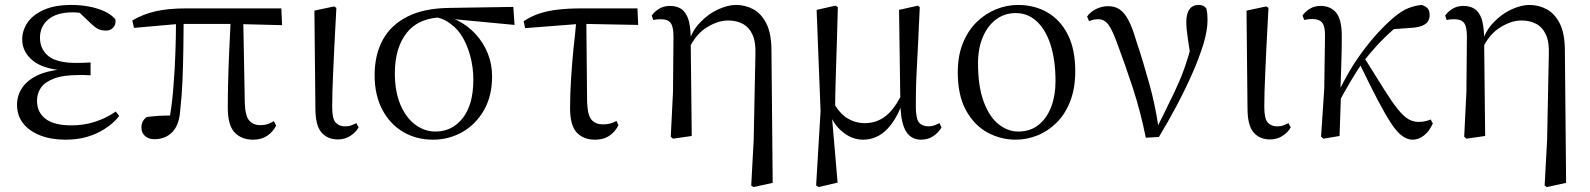

<svg xmlns="http://www.w3.org/2000/svg" viewBox="-20 -551 6444 778"><path d="M245 15Q187 15 142.5 -2.5Q98 -20 73.5 -51.5Q49 -83 49 -127Q49 -165 71 -197Q93 -229 141 -250Q171 -262 213 -268Q150 -277 116 -303Q70 -339 70 -391Q70 -428 92 -460Q114 -492 158.5 -511.5Q203 -531 270 -531Q306 -531 340.5 -524.5Q375 -518 403.5 -505Q432 -492 448 -472Q450 -451 438.5 -439Q427 -427 410 -427Q393 -427 380 -432.5Q367 -438 347 -457L303 -499Q289 -501 275 -501Q210 -501 176 -472.5Q142 -444 142 -398Q142 -352 176 -324Q210 -296 291 -296Q303 -296 316 -296.5Q329 -297 347 -298V-246Q328 -247 318 -247H301Q235 -247 198 -232.5Q161 -218 145.5 -195Q130 -172 130 -143Q130 -96 164.5 -69.5Q199 -43 270 -43Q320 -43 365 -57.5Q410 -72 449 -99L463 -81Q430 -39 374 -12Q318 15 245 15Z M606 13Q581 13 567 -0.5Q553 -14 553 -34Q553 -49 558.5 -59Q564 -69 575 -77Q600 -80 628 -82Q647 -83 669 -83Q679 -144 683 -204Q689 -277 691 -346Q693 -401 693 -453L523 -438L516 -468Q560 -494 611.5 -505.5Q663 -517 734 -517H1120L1123 -449L966 -453L972 -132Q974 -81 990 -62.5Q1006 -44 1034 -44Q1053 -44 1065.5 -48.5Q1078 -53 1090 -60L1099 -42Q1085 -15 1061.5 0Q1038 15 1006 15Q958 15 930.5 -14.5Q903 -44 903 -114Q903 -163 904.5 -223Q906 -283 909 -349Q912 -401 914 -454H724Q724 -405 723 -355Q722 -290 719.5 -226Q717 -162 710 -102Q706 -44 678 -15.5Q650 13 606 13Z M1349 14Q1307 14 1282.5 -14.5Q1258 -43 1258 -112L1254 -508L1334 -525L1343 -519Q1338 -430 1335 -367Q1332 -304 1330 -259Q1328 -214 1327 -180.5Q1326 -147 1326 -118Q1326 -70 1340 -54.5Q1354 -39 1378 -39Q1393 -39 1403.5 -43Q1414 -47 1424 -52L1433 -35Q1424 -17 1401.5 -1.5Q1379 14 1349 14Z M1734 15Q1667 15 1613.5 -16.5Q1560 -48 1529 -107Q1498 -166 1498 -246Q1498 -329 1531 -389.5Q1564 -450 1631.5 -484Q1699 -518 1803 -519L2060 -523L2065 -450L1823 -473Q1830 -470 1836 -467Q1877 -446 1908 -412Q1939 -378 1956.5 -334.5Q1974 -291 1974 -241Q1974 -162 1941 -104.5Q1908 -47 1853.5 -16Q1799 15 1734 15ZM1753 -480Q1671 -472 1629 -419Q1580 -358 1580 -254Q1580 -180 1602.5 -127Q1625 -74 1662.5 -46Q1700 -18 1745 -18Q1812 -18 1855 -72.5Q1898 -127 1898 -228Q1898 -275 1887 -318.5Q1876 -362 1856 -397.5Q1836 -433 1805 -455Q1782 -473 1753 -480Z M2108 -437 2102 -465Q2132 -485 2165 -496Q2198 -507 2240 -512Q2282 -517 2337 -517H2563L2566 -450L2356 -454L2359 -137Q2361 -83 2377.5 -65Q2394 -47 2423 -47Q2439 -47 2452.5 -50.5Q2466 -54 2478 -61L2486 -43Q2471 -15 2448 0Q2425 15 2391 15Q2344 15 2317 -14Q2290 -43 2290 -112Q2290 -170 2294 -232Q2298 -294 2304 -356Q2310 -406 2314 -453Z M2698 3 2707 -178 2709 -403Q2709 -443 2697.5 -458Q2686 -473 2659 -473Q2651 -473 2643.5 -472.5Q2636 -472 2627 -470L2621 -488Q2631 -503 2650 -515Q2669 -527 2695 -527Q2721 -527 2739.5 -515.5Q2758 -504 2769 -474Q2777 -448 2779 -403Q2793 -435 2816 -459Q2850 -495 2890 -513Q2930 -531 2962 -531Q3000 -531 3032.5 -513.5Q3065 -496 3085.5 -455.5Q3106 -415 3106 -345L3111 190L3033 207L3024 201L3034 16L3041 -331Q3043 -381 3029 -411Q3015 -441 2989.5 -454.5Q2964 -468 2930 -468Q2889 -468 2844 -440Q2805 -416 2779 -368L2783 0L2707 11Z M3287 200 3305 -101 3289 -511 3365 -528 3375 -522Q3373 -440 3371 -378.5Q3369 -317 3367.5 -269Q3366 -221 3365 -181Q3364 -152 3364 -124Q3387 -87 3415 -71Q3447 -52 3485 -52Q3531 -52 3568 -80Q3601 -106 3628 -157L3623 -511L3699 -528L3707 -522Q3703 -436 3700 -372.5Q3697 -309 3694.5 -263.5Q3692 -218 3691.5 -183.5Q3691 -149 3691 -119Q3691 -70 3704 -54.5Q3717 -39 3742 -39Q3756 -39 3766.5 -43Q3777 -47 3787 -52L3795 -34Q3783 -14 3762 0.5Q3741 15 3712 15Q3672 15 3651 -19Q3632 -51 3629 -114Q3608 -63 3577 -30Q3535 15 3477 15Q3434 15 3396 -15Q3369 -36 3352 -68L3374 189L3297 207Z M4096 15Q4035 15 3981.5 -14Q3928 -43 3894.5 -103.5Q3861 -164 3861 -258Q3861 -326 3882 -377Q3903 -428 3938 -462Q3973 -496 4016.5 -513.5Q4060 -531 4105 -531Q4172 -531 4224.5 -500.5Q4277 -470 4307 -410.5Q4337 -351 4337 -263Q4337 -193 4316.5 -140.5Q4296 -88 4261 -53.5Q4226 -19 4183 -2Q4140 15 4096 15ZM4106 -18Q4155 -18 4188.5 -45Q4222 -72 4239.5 -118Q4257 -164 4257 -221Q4257 -306 4237.5 -368Q4218 -430 4181.5 -464Q4145 -498 4096 -498Q4051 -498 4016.5 -472.5Q3982 -447 3962.5 -401Q3943 -355 3943 -295Q3943 -201 3966 -139Q3989 -77 4026.5 -47.5Q4064 -18 4106 -18Z M4623 7Q4601 -101 4570.5 -194Q4540 -287 4510 -367Q4488 -429 4471.5 -451Q4455 -473 4431 -473Q4409 -473 4393 -465L4385 -484Q4399 -504 4422.5 -515Q4446 -526 4470 -526Q4498 -526 4517.5 -512.5Q4537 -499 4553 -468.5Q4569 -438 4584 -386Q4611 -306 4637 -212Q4660 -129 4673 -44Q4697 -91 4717 -133Q4740 -178 4759 -222.5Q4778 -267 4793 -316Q4797 -329 4801 -343Q4796 -373 4793 -396Q4787 -436 4787 -462Q4787 -496 4800 -513.5Q4813 -531 4836 -531Q4848 -531 4855.5 -527.5Q4863 -524 4868 -517Q4871 -505 4872 -494.5Q4873 -484 4873 -470Q4873 -427 4856 -371.5Q4839 -316 4811 -252.5Q4783 -189 4748 -123Q4713 -57 4676 4Z M5126 14Q5084 14 5059.5 -14.5Q5035 -43 5035 -112L5031 -508L5111 -525L5120 -519Q5115 -430 5112 -367Q5109 -304 5107 -259Q5105 -214 5104 -180.5Q5103 -147 5103 -118Q5103 -70 5117 -54.5Q5131 -39 5155 -39Q5170 -39 5180.5 -43Q5191 -47 5201 -52L5210 -35Q5201 -17 5178.5 -1.5Q5156 14 5126 14Z M5343 11 5333 3 5346 -192 5349 -402Q5350 -443 5338 -458.5Q5326 -474 5297 -474Q5289 -474 5281 -473Q5273 -472 5265 -470L5258 -488Q5269 -504 5287.5 -515.5Q5306 -527 5331 -527Q5373 -527 5395.5 -498Q5418 -469 5417 -398Q5417 -346 5415 -290Q5414 -242 5412 -195Q5436 -244 5465 -290Q5502 -347 5543 -395Q5584 -443 5625 -478Q5660 -508 5688 -518.5Q5716 -529 5741 -531Q5754 -527 5763.5 -518.5Q5773 -510 5773 -490Q5773 -465 5754 -452.5Q5735 -440 5697 -438L5628 -433Q5609 -417 5591 -399Q5553 -362 5512 -311Q5558 -237 5589 -188Q5621 -137 5644 -108.5Q5667 -80 5686.5 -68.5Q5706 -57 5728 -57Q5743 -57 5756 -60Q5769 -63 5777 -67L5786 -51Q5772 -19 5750 -2Q5728 15 5704 15Q5683 15 5662 0Q5641 -15 5617.5 -50.5Q5594 -86 5563 -145Q5533 -202 5493 -285Q5478 -263 5466 -243Q5452 -221 5437 -194Q5426 -176 5413 -151Q5412 -119 5411 -87Q5410 -43 5408 0Z M5913 3 5922 -178 5924 -403Q5924 -443 5912.5 -458Q5901 -473 5874 -473Q5866 -473 5858.5 -472.5Q5851 -472 5842 -470L5836 -488Q5846 -503 5865 -515Q5884 -527 5910 -527Q5936 -527 5954.5 -515.5Q5973 -504 5984 -474Q5992 -448 5994 -403Q6008 -435 6031 -459Q6065 -495 6105 -513Q6145 -531 6177 -531Q6215 -531 6247.5 -513.5Q6280 -496 6300.5 -455.5Q6321 -415 6321 -345L6326 190L6248 207L6239 201L6249 16L6256 -331Q6258 -381 6244 -411Q6230 -441 6204.5 -454.5Q6179 -468 6145 -468Q6104 -468 6059 -440Q6020 -416 5994 -368L5998 0L5922 11Z"/></svg>

Font: Early Summer Mincho
Style: Regular
Weight: 400
Designer: GuiWonder
Version: Version 1.002